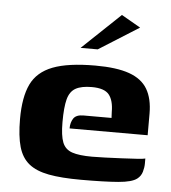

<svg xmlns="http://www.w3.org/2000/svg" viewBox="-47 -632 607 681"><g transform="rotate(5 257.0 -291.5)"><path d="M266 6Q196 6 151 -2.5Q106 -11 80 -32Q54 -53 43 -91Q32 -129 32 -190Q32 -268 54 -314Q76 -360 130.5 -381Q185 -402 282 -402Q358 -402 403 -386Q448 -370 468 -336Q488 -302 488 -249V-172H210Q210 -193 219.5 -207.5Q229 -222 255 -222H355L354 -243Q354 -284 337.5 -304.5Q321 -325 276 -325Q239 -325 218.5 -313.5Q198 -302 190.5 -273.5Q183 -245 183 -192Q183 -144 192.5 -120Q202 -96 227 -87.5Q252 -79 298 -79Q315 -79 344 -80Q373 -81 403.5 -82.5Q434 -84 457.5 -85.5Q481 -87 487 -89V-71Q487 -57 482.5 -41.5Q478 -26 465 -16Q447 -2 398.5 2Q350 6 266 6ZM224 -460 360 -589 428 -550 285 -460Z"/></g></svg>

Font: r_Genos
Style: Bold
Weight: 700
Designer: Robert E. Leuschke
Foundry: Robert E. Leuschke
Version: Version 2.000;June 29, 2024;FontCreator 14.0.0.2814 32-bit